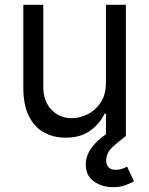

<svg xmlns="http://www.w3.org/2000/svg" viewBox="-20 -566 621 799"><path d="M420.9 -222.7V-545.9H503.9V0H420.9V-92.8H415Q395.5 -51.3 355.2 -22Q314.9 7.3 252.9 6.8Q201.7 6.8 162.1 -15.4Q122.6 -37.6 99.9 -83.5Q77.1 -129.4 77.1 -199.2V-545.9H160.2V-204.1Q160.2 -145 194.1 -109.4Q228 -73.7 280.3 -74.2Q311.5 -74.2 344 -90.1Q376.5 -106 398.7 -138.9Q420.9 -171.9 420.9 -222.7ZM450.7 212.9Q403.8 212.9 370.4 188.7Q336.9 164.6 336.9 119.1Q336.9 83.5 359.4 51.3Q381.8 19 421.9 -7.8L503.9 0Q472.2 23.4 447 47.1Q421.9 70.8 421.9 102.1Q421.9 120.1 431.9 130.4Q441.9 140.6 462.9 140.6Q477.5 140.6 489.3 136.2Q501 131.8 508.8 127L537.6 188.5Q522.9 196.8 501.7 204.8Q480.5 212.9 450.7 212.9Z"/></svg>

Font: Inter
Style: Regular
Weight: 400
Designer: Rasmus Andersson
Foundry: rsms
Version: Version 4.000;git-8c9346024